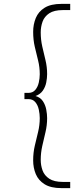

<svg xmlns="http://www.w3.org/2000/svg" viewBox="-20 -760 428 990"><path d="M151 67Q151 27 159.5 -9Q168 -45 176.5 -80Q185 -115 185 -151Q185 -172 180 -195Q175 -218 162 -233.5Q149 -249 126 -249H106V-281H126Q149 -281 162 -296.5Q175 -312 180 -334.5Q185 -357 185 -377Q185 -414 176.5 -448Q168 -482 159.5 -518Q151 -554 151 -596Q151 -634 164.5 -667Q178 -700 210 -720Q242 -740 297 -740H342V-708H304Q259 -708 234 -691.5Q209 -675 199.5 -648.5Q190 -622 190 -593Q190 -555 198 -520Q206 -485 214.5 -450Q223 -415 223 -378Q223 -358 218.5 -335Q214 -312 201 -293Q188 -274 163 -265Q188 -258 201 -238.5Q214 -219 218.5 -195Q223 -171 223 -151Q223 -114 214.5 -78.5Q206 -43 198 -7.5Q190 28 190 64Q190 93 199.5 119Q209 145 234 161.5Q259 178 304 178H342V210H297Q242 210 210 190Q178 170 164.5 137.5Q151 105 151 67Z"/></svg>

Font: Georama Extended ExtraLight
Style: Regular
Weight: 200
Width: 7
Designer: Jean-Baptiste Levee
Foundry: Production Type
Version: Version 1.000